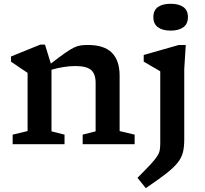

<svg xmlns="http://www.w3.org/2000/svg" viewBox="-20 -763 1083 1016"><path d="M417.5 -50.5 486 -68V-325Q486 -372 461.8 -392.8Q437.5 -413.5 378.5 -413.5Q347.5 -413.5 314.5 -408Q281.5 -402.5 252.5 -394V-68L321.5 -50.5V0H47V-50.5L126 -69.5V-377.5Q117.5 -383 94.8 -398.2Q72 -413.5 38 -437V-464L193.5 -527H218L249 -426.5Q294.5 -461.5 322.8 -481.5Q351 -501.5 370.2 -510.8Q389.5 -520 406 -522.5Q422.5 -525 445 -525Q531.5 -525 572.2 -483.8Q613 -442.5 613 -362.5V-69.5L692.5 -50.5V0H417.5ZM883 -601Q840 -601 815.8 -618.8Q791.5 -636.5 791.5 -672.5Q791.5 -708.5 815.8 -725.8Q840 -743 883 -743Q926 -743 950.2 -725.8Q974.5 -708.5 974.5 -672.5Q974.5 -636.5 950.2 -618.8Q926 -601 883 -601ZM828 -385.5Q822.5 -389 807.5 -397.8Q792.5 -406.5 774 -417.2Q755.5 -428 740.5 -437V-472L926 -525H963L955 -398.5V-25.5Q955 13.5 948.2 42Q941.5 70.5 920.8 97Q900 123.5 859.5 155.2Q819 187 751.5 232.5L707.5 178Q751.5 134 776 107.5Q800.5 81 811.5 64Q822.5 47 825.2 32Q828 17 828 -4Z"/></svg>

Font: Newsreader 6pt Medium
Style: Regular
Weight: 500
Designer: Hugues Gentile
Foundry: Production Type
Version: Version 1.003; ttfautohint (v1.8.3)